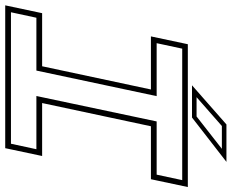

<svg xmlns="http://www.w3.org/2000/svg" viewBox="-106 -792 888 736"><g transform="rotate(90 338.0 -424.0)"><path d="M-9.5 0 20.5 -141.5H224L313 -558.5H109.5L139.5 -700H687L657 -558.5H454L365 -141.5H568L538 0ZM17 -22H521L542 -119.5H338L435.5 -580.5H639.5L660.5 -678.5H156.5L135.5 -580.5H338.5L240.5 -119.5H38ZM297 -716 447 -848H590.5L420.5 -716ZM342.5 -733.5H416.5L540.5 -830.5H453Z"/></g></svg>

Font: Tourney Expanded ExtraLight
Style: Italic
Weight: 200
Width: 7
Italic angle: -12°
Designer: Tyler Finck
Foundry: Etcetera Type Co
Version: Version 1.010; ttfautohint (v1.8.3)